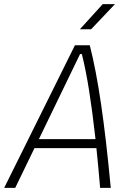

<svg xmlns="http://www.w3.org/2000/svg" viewBox="-32 -914 638 934"><path d="M-11.7 0 332.5 -693.8H404.8Q434.6 -577.1 459.5 -408.4Q484.4 -239.7 506.8 0H455.1Q446.3 -105 437 -193.4H135.7L42 0ZM157.2 -237.3H432.6Q417.5 -372.1 401.4 -473.6Q385.3 -575.2 366.2 -650.9H357.4ZM356.4 -771.5 467.8 -894H527.3L411.1 -771.5Z"/></svg>

Font: Cascadia Mono NF ExtraLight
Style: Italic
Weight: 200
Italic angle: -10°
Monospace: yes
Designer: Aaron Bell
Foundry: Saja Typeworks
Version: Version 2404.023; ttfautohint (v1.8.4)